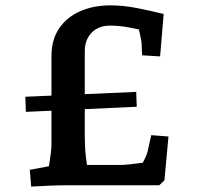

<svg xmlns="http://www.w3.org/2000/svg" viewBox="-20 -685 731 710"><path d="M95.2 5 90.2 -57 212.7 -80 157.6 -48.9Q159.6 -61.8 162.5 -80.1Q165.3 -98.5 167.8 -117.9Q170.3 -137.4 170.3 -152.5V-477.6Q170.3 -538.3 198.8 -580.2Q227.4 -622.1 276.8 -643.6Q326.3 -665.2 388 -665.2Q435.5 -665.2 486.6 -655.2Q537.6 -645.2 585.2 -633.2L572.1 -476.4L505.5 -480.5L503.6 -523.6Q503.6 -530.4 500 -547.1Q496.4 -563.9 491.9 -584.3Q487.4 -604.7 483 -620.4L545.6 -561.5Q540.6 -563.9 515.4 -570.6Q490.1 -577.3 455.7 -583.8Q421.3 -590.3 387 -590.3Q344.2 -590.3 318.8 -564Q293.5 -537.6 293.5 -496.4V-182.5Q293.5 -139.4 297.7 -104Q302 -68.5 305.4 -45.3L249 -75H425Q437.5 -75 460 -77.3Q482.6 -79.6 509.4 -83.5Q536.2 -87.3 558.1 -89.3L483.9 -35.9Q491.9 -50.7 500.9 -68.3Q509.8 -85.9 517 -101.2Q524.1 -116.5 525.7 -124.2L539.2 -185.2L603 -180.2L588 -18L569 0H232.1Q200.2 0 164.9 1.5Q129.5 3 95.2 5ZM75.7 -271.3 73.7 -327.2 483.7 -345.2 485.7 -290.3Z"/></svg>

Font: Andada Pro
Style: Regular
Weight: 400
Designer: Carolina Giovagnoli
Foundry: Huerta Tipografica
Version: Version 3.003